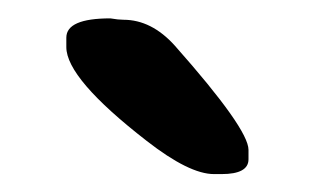

<svg xmlns="http://www.w3.org/2000/svg" viewBox="-20 -730 361 209"><path d="M52.2 -678.7V-689Q52.2 -710 100.1 -710Q108.9 -708.5 114.3 -708.5Q145 -708.5 170.4 -680.2Q250.5 -589.8 250.5 -566.9V-556.6Q250.5 -540.5 221.2 -540.5H212.9Q186 -540.5 139.6 -576.7Q52.2 -644.5 52.2 -678.7Z"/></svg>

Font: Averia Sans Libre
Style: Bold
Weight: 700
Version: Version 1.002